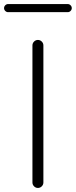

<svg xmlns="http://www.w3.org/2000/svg" viewBox="-37 -927 374 947"><path d="M3 -867Q-5 -867 -11 -873Q-17 -879 -17 -887Q-17 -895 -11 -901Q-5 -907 3 -907H297Q305 -907 311 -901Q317 -895 317 -887Q317 -879 311 -873Q305 -867 297 -867ZM123 -703Q123 -714 131 -722Q139 -730 150 -730Q161 -730 169 -722Q177 -714 177 -703V-27Q177 -16 169 -8Q161 0 150 0Q139 0 131 -8Q123 -16 123 -27Z"/></svg>

Font: Rounded Mplus 1c Light
Style: Regular
Weight: 300
Version: Version 1.059.20150529